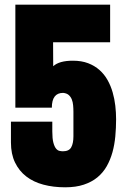

<svg xmlns="http://www.w3.org/2000/svg" viewBox="-20 -798 547 830"><path d="M261.7 11.7Q210.4 11.7 167.5 0.2Q124.5 -11.2 93.5 -35.2Q62.5 -59.1 44.9 -95.7Q27.3 -132.3 27.3 -182.1V-272H206.1V-230Q206.1 -198.7 210.7 -181.4Q215.3 -164.1 222.2 -155.8Q229 -147.5 237.1 -145.8Q245.1 -144 252 -144Q278.3 -144 287.8 -161.1Q297.4 -178.2 297.4 -209V-314.5Q297.4 -329.1 296.1 -343Q294.9 -356.9 290.3 -368.4Q285.6 -379.9 276.9 -387.5Q268.1 -395 252.9 -396.5Q204.1 -396.5 204.1 -332.5H46.4V-777.8H456.1V-615.2H209.5L210 -511.7Q235.8 -535.6 294.9 -535.6Q332.5 -535.6 361.1 -524.7Q389.6 -513.7 410.4 -495.1Q431.2 -476.6 445.1 -451.7Q459 -426.8 467 -398.7Q475.1 -370.6 478.5 -340.8Q481.9 -311 481.9 -282.7Q481.9 -245.1 478.5 -208.7Q475.1 -172.4 466.1 -139.6Q457 -106.9 441.2 -79.1Q425.3 -51.3 400.9 -31.2Q376.5 -11.2 342.3 0.2Q308.1 11.7 261.7 11.7Z"/></svg>

Font: Anton
Style: Regular
Weight: 400
Foundry: vernon adams
Version: Version 1.000